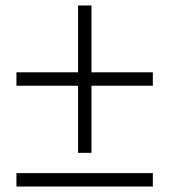

<svg xmlns="http://www.w3.org/2000/svg" viewBox="-20 -722 618 701"><path d="M265 -164V-702H314V-164ZM40 -41V-90H538V-41ZM40 -409V-458H538V-409Z"/></svg>

Font: Libre Bodoni Medium
Style: Regular
Weight: 500
Designer: Pablo Impallari, Rodrigo Fuenzalida
Foundry: Impallari Type
Version: Version 2.005;gftools[0.9.23]